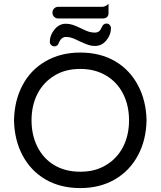

<svg xmlns="http://www.w3.org/2000/svg" viewBox="-20 -965 833 996"><path d="M252 -899.4Q252 -912.1 260.7 -920.9Q269.5 -929.7 282.2 -929.7H510.7Q527.3 -929.7 543 -945.3Q543 -929.7 543 -897.5Q543 -869.1 510.7 -869.1H282.2Q269.5 -869.1 260.7 -877.9Q252 -886.7 252 -899.4ZM238.3 -748Q238.3 -782.2 262.7 -812Q287.1 -841.8 321.3 -841.8Q339.8 -841.8 356.4 -836.4Q373 -831.1 399.4 -818.4Q424.8 -805.7 439.9 -800.8Q455.1 -795.9 471.7 -795.9Q484.4 -795.9 492.7 -801.8Q501 -807.6 506.8 -821.3Q514.6 -842.8 532.2 -842.8Q542 -842.8 548.3 -836.4Q554.7 -830.1 555.7 -820.3Q555.7 -784.2 531.7 -755.4Q507.8 -726.6 472.7 -726.6Q454.1 -726.6 438.5 -731.9Q422.9 -737.3 392.6 -751Q367.2 -763.7 352.5 -768.6Q337.9 -773.4 322.3 -773.4Q297.9 -773.4 285.2 -743.2Q279.3 -724.6 261.7 -724.6Q252.9 -724.6 245.6 -731.4Q238.3 -738.3 238.3 -748ZM215.8 -34.2Q139.6 -79.1 97.2 -158.7Q54.7 -238.3 52.7 -340.8Q54.7 -443.4 96.7 -522.5Q138.7 -602.5 216.8 -647.5Q294.9 -692.4 396.5 -692.4Q499 -692.4 577.1 -647.5Q653.3 -602.5 695.8 -522.5Q738.3 -442.4 740.2 -340.8Q738.3 -239.3 696.3 -160.2Q653.3 -79.1 575.7 -34.2Q498 10.7 396.5 10.7Q293.9 10.7 215.8 -34.2ZM531.2 -109.4Q587.9 -143.6 618.7 -203.6Q649.4 -263.7 649.4 -340.8Q649.4 -417 619.1 -477.5Q587.9 -539.1 530.3 -573.2Q472.7 -607.4 396.5 -607.4Q317.4 -607.4 261.7 -572.3Q205.1 -538.1 174.3 -478Q143.6 -418 143.6 -340.8Q143.6 -264.6 173.8 -204.1Q205.1 -141.6 262.2 -107.9Q319.3 -74.2 396.5 -74.2Q475.6 -74.2 531.2 -109.4Z"/></svg>

Font: YuPearl-Regular
Style: Regular
Weight: 400
Designer: Max Yao
Foundry: Max-Everyday
Version: Version 1.011; ttfautohint (v1.8.3)